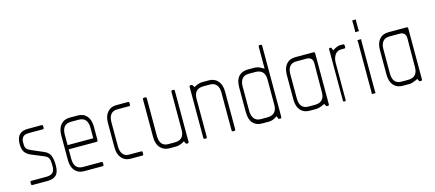

<svg xmlns="http://www.w3.org/2000/svg" viewBox="-39 -711 2306 1018"><g transform="rotate(-15 1114.0 -202.0)"><path d="M126 0H44Q38 0 38 -8V-15Q38 -23 44 -23H126Q151 -23 162 -34Q173 -45 173 -65V-81Q173 -101 167.5 -112.5Q162 -124 144 -131L81 -157Q55 -168 45 -183.5Q35 -199 35 -228Q35 -294 97 -294H174Q180 -294 180 -286V-279Q180 -271 174 -271H97Q73 -271 64 -260Q55 -249 55 -235V-220Q55 -203 62.5 -195Q70 -187 87 -180L150 -153Q174 -143 182.5 -123Q191 -103 191 -68Q191 -31 175 -15.5Q159 0 126 0Z M433 -133H279V-81Q279 -23 328 -23H429Q436 -23 436 -15V-8Q436 0 429 0H328Q296 0 278 -21Q260 -42 260 -80V-214Q260 -252 278 -273Q296 -294 328 -294H371Q403 -294 421 -273Q439 -252 439 -214V-143Q439 -133 433 -133ZM420 -214Q420 -241 408 -256Q396 -271 371 -271H328Q303 -271 291 -256Q279 -241 279 -214V-156H420Z M648 0H582Q553 0 534.5 -21Q516 -42 516 -80V-214Q516 -252 534.5 -273Q553 -294 582 -294H648Q654 -294 654 -286V-279Q654 -271 648 -271H582Q559 -271 547 -256Q535 -241 535 -214V-81Q535 -54 546.5 -38.5Q558 -23 582 -23H648Q654 -23 654 -15V-8Q654 0 648 0Z M897 0H891Q889 0 887 -2Q885 -4 880 -16Q865 -7 854 -3.5Q843 0 832 0H797Q766 0 747 -21Q728 -42 728 -80V-286Q728 -294 735 -294H743Q749 -294 749 -286V-81Q749 -23 797 -23H832Q884 -23 884 -78V-286Q884 -294 891 -294H897Q903 -294 903 -286V-9Q903 0 897 0Z M1152 0H1145Q1142 0 1140.5 -1.5Q1139 -3 1139 -9V-214Q1139 -241 1127 -256Q1115 -271 1091 -271H1055Q1003 -271 1003 -216V-9Q1003 -3 1001.5 -1.5Q1000 0 997 0H990Q984 0 984 -9V-286Q984 -294 990 -294H997Q998 -294 1000.5 -292Q1003 -290 1009 -279Q1034 -294 1055 -294H1091Q1122 -294 1140.5 -273Q1159 -252 1159 -214V-9Q1159 -3 1157.5 -1.5Q1156 0 1152 0Z M1405 0H1399Q1396 0 1394.5 -3Q1393 -6 1389 -17Q1372 -6 1361.5 -3Q1351 0 1341 0H1305Q1273 0 1255 -20Q1237 -40 1237 -82V-216Q1237 -256 1255 -276Q1273 -296 1305 -296H1341Q1351 -296 1361.5 -293Q1372 -290 1393 -277V-397Q1393 -405 1399 -405H1405Q1412 -405 1412 -397V-8Q1412 0 1405 0ZM1393 -218Q1393 -273 1340 -273H1305Q1280 -273 1268 -258Q1256 -243 1256 -216V-83Q1256 -56 1268 -40Q1280 -24 1305 -24H1340Q1393 -24 1393 -79Z M1666 0H1660Q1658 0 1656.5 -2Q1655 -4 1650 -15Q1633 -7 1622 -3.5Q1611 0 1602 0H1566Q1534 0 1516 -21Q1498 -42 1498 -80V-214Q1498 -252 1516 -273Q1534 -294 1566 -294H1666Q1673 -294 1673 -286V-9Q1673 -3 1671.5 -1.5Q1670 0 1666 0ZM1653 -251Q1648 -268 1627 -271H1566Q1541 -271 1529 -256Q1517 -241 1517 -214V-81Q1517 -23 1566 -23H1601Q1654 -23 1654 -78Q1654 -148 1654.5 -180Q1655 -212 1655 -224Q1655 -231 1655 -237.5Q1655 -244 1653 -251Z M1830 -271H1812Q1789 -271 1777 -253Q1765 -235 1765 -209V-9Q1765 -2 1763.5 -1Q1762 0 1760 0H1754Q1750 0 1750 -9V-286Q1750 -294 1754 -294H1760Q1763 -294 1764 -291Q1765 -288 1769 -277Q1786 -287 1794.5 -290.5Q1803 -294 1813 -294H1830Q1831 -294 1833 -292Q1835 -290 1835 -286V-279Q1835 -271 1830 -271Z M1928 -404Q1927 -401 1927 -396V-349Q1927 -347 1927.5 -344.5Q1928 -342 1928 -340H1907Q1907 -342 1907.5 -344.5Q1908 -347 1908 -349V-396Q1908 -398 1907.5 -400Q1907 -402 1907 -404ZM1928 -296Q1927 -294 1927 -288V-8Q1927 -6 1927.5 -4Q1928 -2 1928 0Q1929 0 1930 1Q1931 2 1931 0H1907L1908 -4V-8V-288Q1908 -290 1907.5 -292Q1907 -294 1907 -296Z M2177 0H2171Q2169 0 2167.5 -2Q2166 -4 2161 -15Q2144 -7 2133 -3.5Q2122 0 2113 0H2077Q2045 0 2027 -21Q2009 -42 2009 -80V-214Q2009 -252 2027 -273Q2045 -294 2077 -294H2177Q2184 -294 2184 -286V-9Q2184 -3 2182.5 -1.5Q2181 0 2177 0ZM2164 -251Q2159 -268 2138 -271H2077Q2052 -271 2040 -256Q2028 -241 2028 -214V-81Q2028 -23 2077 -23H2112Q2165 -23 2165 -78Q2165 -148 2165.5 -180Q2166 -212 2166 -224Q2166 -231 2166 -237.5Q2166 -244 2164 -251Z"/></g></svg>

Font: Chathura Light
Style: Regular
Weight: 300
Designer: Appaji Ambarisha Darbha
Foundry: Aditya Fonts
Version: Version 1.001 2016